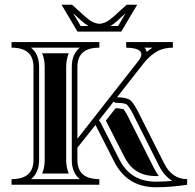

<svg xmlns="http://www.w3.org/2000/svg" viewBox="-20 -789 834 820"><path d="M29.3 -609.4H404.3V-585.4Q310.5 -585.4 310.5 -503.4V-196.3L570.1 -527.6Q583.7 -544.9 583.7 -557.4Q583.7 -584 519 -585.4V-609.4H718.3V-585.4Q683.8 -585.4 656.2 -572.5Q620.6 -553.5 593 -518.1L479.7 -373.5Q518.3 -373.5 535.2 -361.8Q552 -350.1 578.9 -293.7L680.9 -91.3Q714.8 -23.9 779.3 -23.9V0Q711.4 10.7 646 10.7Q523.4 10.7 468 -98.1L387.9 -255.4L310.5 -158.2V-106Q310.5 -23.9 404.3 -23.9V0H29.3V-23.9Q123 -23.9 123 -106V-503.4Q123 -585.4 29.3 -585.4ZM286.6 -106V-503.4Q286.6 -557.9 321 -585.4H112.5Q147 -557.9 147 -503.4V-106Q147 -51.5 112.5 -23.9H321Q286.6 -51.5 286.6 -106ZM464.8 -354.5 402.3 -274.7Q406.5 -271.5 409.2 -266.1L489.3 -108.9Q514.2 -59.8 553.1 -36.5Q592 -13.2 646 -13.2Q680.9 -13.2 716.3 -16.4Q681.6 -36.6 659.4 -80.6L557.4 -283.2Q537.4 -325.2 524.7 -339.1L521.5 -342.3Q511.2 -349.6 479.7 -349.6Q470.9 -349.6 464.8 -354.5ZM262.7 -106Q262.7 -73.2 273.7 -47.9H159.9Q170.9 -73.2 170.9 -106V-503.4Q170.9 -536.1 159.9 -561.5H273.7Q262.7 -536.1 262.7 -503.4ZM597.4 -585.4Q604.5 -577.4 606.4 -566.9Q618.4 -577.1 631.1 -585.4ZM507.1 -323Q517.3 -311.8 535.9 -272.7L638.2 -69.8Q647.2 -52 658.2 -37.1H646Q598.6 -37.1 565.4 -57.1Q532.5 -76.9 510.7 -119.9L432.1 -273.9L473.1 -326.2Q480.7 -328.1 503.7 -323.5ZM310.8 -654.1 242.9 -768.8H287.8L343.5 -718.3Q377.2 -687.7 404.5 -687.7Q431.6 -687.7 465.3 -718.3L521 -768.8H565.9L498 -654.1ZM292.2 -732.7 324.5 -678H357.7Q342.8 -686.5 327.4 -700.4ZM516.6 -732.7 481.4 -700.4Q466.1 -686.5 451.4 -678H484.4Z"/></svg>

Font: itsadzokeS01
Style: Regular
Weight: 600
Width: 6
Version: Version 0.46